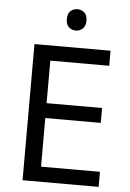

<svg xmlns="http://www.w3.org/2000/svg" viewBox="-60 -959 677 1003"><g transform="rotate(5 278.0 -457.5)"><path d="M496 0H97V-714H496V-635H187V-412H478V-334H187V-79H496ZM306 -915Q326 -915 341.5 -901.5Q357 -888 357 -859Q357 -831 341.5 -817Q326 -803 306 -803Q284 -803 269 -817Q254 -831 254 -859Q254 -888 269 -901.5Q284 -915 306 -915Z"/></g></svg>

Font: Noto Sans Armenian
Style: Regular
Weight: 400
Designer: Monotype Design Team
Foundry: Monotype Imaging Inc.
Version: Version 2.007